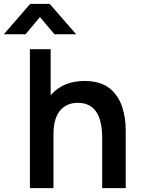

<svg xmlns="http://www.w3.org/2000/svg" viewBox="-86 -975 732 995"><path d="M46.5 -797.5H-66L70.5 -955H171.5L308.5 -797.5H196L121 -886.5ZM565.5 0H443.5V-260Q443.5 -442 317.5 -442Q264.5 -442 231.5 -409Q191 -368.5 191 -277.5L119.5 -308Q119.5 -419 182 -487.2Q244.5 -555.5 353 -555.5Q462 -555.5 514 -484.5Q536.5 -455 548 -418.5Q565.5 -362.5 565.5 -301.5ZM191 0H69V-720H176.5V-341H191Z"/></svg>

Font: Vortex Mix
Style: Bold
Weight: 700
Designer: Mikhail Sharanda
Foundry: Mikhail Sharanda
Version: Version 4.504;Glyphs 3.1.2 (3151)